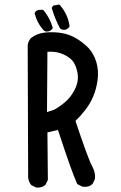

<svg xmlns="http://www.w3.org/2000/svg" viewBox="-20 -836 540 856"><path d="M140.1 -0.5 120.6 -10.3 119.1 -10.7 118.7 -11.7Q107.9 -25.4 105.5 -43.5V-43.9L103.5 -633.8V-634.3Q106 -651.9 116.7 -665L117.2 -665.5L117.7 -666Q144 -686.5 177.2 -690.4Q209 -694.3 243.2 -690.4Q277.8 -686.5 308.1 -671.4Q323.2 -663.6 338.1 -653.1Q353 -642.6 367.2 -629.4Q381.8 -615.7 392.3 -598.4Q402.8 -581.1 409.2 -560.5Q415 -540.5 416.5 -520Q418 -499.5 415 -478.5Q409.2 -438 396 -406.7Q389.6 -391.6 381.1 -376.7Q372.6 -361.8 361.8 -347.7Q341.3 -320.8 316.4 -296.9Q373.5 -126 390.1 -96.7Q407.2 -64.5 403.3 -38.1V-37.1L402.8 -36.6L393.1 -17.1L392.6 -16.1L391.6 -15.1Q374 0.5 347.7 -3.9H346.7L346.2 -4.4L326.7 -14.2L324.7 -15.1L323.7 -17.1Q300.8 -66.4 238.3 -256.8L191.4 -245.6L193.4 -35.2V-33.7L192.9 -32.7L183.1 -13.2L182.6 -11.7L181.6 -11.2Q173.8 -4.4 163.8 -1.7Q153.8 1 142.1 0H141.1ZM222.2 -347.2Q252.9 -364.3 277.8 -387.9Q302.7 -411.6 317.9 -446.8Q332.5 -481 324.2 -517.8Q315.9 -554.7 296.9 -571.8Q277.3 -589.4 248.5 -599.1Q222.2 -607.4 191.4 -605L189.5 -336.4ZM180.2 -697.3 174.3 -701.2 173.8 -701.7 173.3 -702.1Q145 -734.4 134.8 -774.9L134.3 -777.3L135.7 -779.8L139.6 -785.6L140.6 -786.6L142.1 -787.6Q148.4 -791 155.8 -792Q163.1 -793 170.9 -792L172.9 -791.5L174.3 -790Q202.6 -755.9 214.8 -713.4L215.3 -710.9L213.9 -708.5Q210 -703.1 205.1 -700Q200.2 -696.8 194.3 -695.8Q188.5 -694.8 182.1 -696.3L181.2 -696.8ZM254.4 -705.1 248.5 -709 247.6 -710 246.6 -710.9Q225.1 -752.4 211.4 -798.3L210.4 -800.8L211.9 -803.2L215.8 -809.1L217.3 -811L219.7 -811.5L241.2 -815.4L244.1 -815.9L246.6 -813.5Q264.6 -793.5 275.4 -770Q286.1 -746.6 290 -720.7L290.5 -718.3L289.1 -716.3Q276.9 -699.2 256.3 -704.1L255.4 -704.6Z"/></svg>

Font: NaikaiFont
Style: SemiBold
Weight: 600
Version: Version 1.89